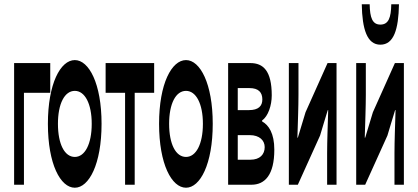

<svg xmlns="http://www.w3.org/2000/svg" viewBox="-20 -864 1955 898"><path d="M46 -569V0H92V-430H215V-569Z M330 14C396 14 455 -96 455 -285C455 -473 396 -583 330 -583C263 -583 204 -473 204 -285C204 -96 263 14 330 14ZM251 -285C251 -379 282 -439 330 -439C377 -439 409 -379 409 -285C409 -190 377 -130 330 -130C282 -130 251 -190 251 -285Z M565 -430V0H610V-430H701V-569H474V-430Z M850 14C916 14 975 -96 975 -285C975 -473 916 -583 850 -583C783 -583 724 -473 724 -285C724 -96 783 14 850 14ZM771 -285C771 -379 802 -439 850 -439C897 -439 929 -379 929 -285C929 -190 897 -130 850 -130C802 -130 771 -190 771 -285Z M1151 -569H1047V0H1156C1219 0 1263 -46 1263 -164C1263 -240 1237 -279 1206 -296V-301C1234 -320 1251 -371 1251 -418C1251 -533 1211 -569 1151 -569ZM1092 -117V-232H1148C1194 -232 1218 -207 1218 -176C1218 -142 1196 -117 1151 -117ZM1092 -349V-452H1147C1189 -452 1207 -432 1207 -399C1207 -368 1189 -349 1144 -349Z M1331 -569V0H1373L1477 -230C1487 -262 1502 -315 1513 -349H1515C1513 -279 1510 -204 1510 -148V0H1554V-569H1512L1409 -339L1373 -220H1371C1373 -289 1376 -365 1376 -421V-569Z M1646 -569V0H1688L1792 -230C1802 -262 1817 -315 1828 -349H1830C1828 -279 1825 -204 1825 -148V0H1869V-569H1827L1724 -339L1688 -220H1686C1688 -289 1691 -365 1691 -421V-569ZM1672 -844C1674 -727 1697 -655 1759 -655C1822 -655 1844 -727 1846 -844H1810C1809 -781 1797 -749 1759 -749C1722 -749 1710 -781 1709 -844Z"/></svg>

Font: 寒蝉无机体 CompactMedium
Style: Regular
Weight: 500
Width: 3
Designer: ChillTanhei {Warren2060}; 
Source Han Sans {Ryoko NISHIZUKA 西塚涼子 (kana, bopomofo & ideographs); Paul D. Hunt (Latin, Gre
Foundry: ChillType&Adobe
Version: Version 1.000;Glyphs 3.1.1 (3135)